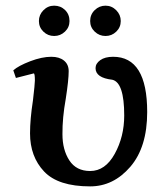

<svg xmlns="http://www.w3.org/2000/svg" viewBox="-20 -645 570 677"><path d="M297.9 -570.8Q297.9 -593.8 314 -609.4Q330.1 -625 352.1 -625Q374 -625 389.9 -608.9Q405.8 -592.8 405.8 -570.8Q405.8 -548.8 389.9 -533.4Q374 -518.1 352.1 -518.1Q330.1 -518.1 314 -533.4Q297.9 -548.8 297.9 -570.8ZM170.9 -625Q193.8 -625 209.5 -609.6Q225.1 -594.2 225.1 -570.8Q225.1 -548.8 209 -533.4Q192.9 -518.1 170.9 -518.1Q148.9 -518.1 133.1 -533.4Q117.2 -548.8 117.2 -570.8Q117.2 -592.8 133.1 -608.9Q148.9 -625 170.9 -625ZM499 -250Q499 -126 439.5 -56.9Q379.9 12.2 297.9 12.2Q185.1 12.2 135.5 -40.3Q85.9 -92.8 85.9 -174.8Q85.9 -224.6 96.2 -291Q103 -349.1 103 -360.8Q103 -385.7 99.1 -386.2L36.1 -370.1L26.9 -397Q44.9 -413.1 86.4 -429Q127.9 -444.8 161.1 -444.8Q189 -444.8 205.6 -431.4Q222.2 -418 222.2 -394Q222.2 -363.3 211.9 -296.9Q199.7 -229 200.2 -171.9Q200.2 -116.7 224.6 -79.3Q249 -42 297.9 -42Q351.1 -42 384.5 -102.5Q418 -163.1 418 -237.8Q418 -354 376 -363.8Q316.9 -370.6 316.9 -404.8Q316.9 -420.9 333.5 -432.9Q350.1 -444.8 378.9 -444.8Q499 -444.8 499 -250Z"/></svg>

Font: Linux Libertine
Style: Semibold
Weight: 600
Designer: Philipp H. Poll
Foundry: Philipp H. Poll
Version: Version 5.1.2 ; ttfautohint (v0.9)